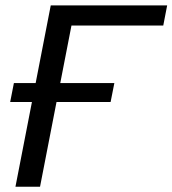

<svg xmlns="http://www.w3.org/2000/svg" viewBox="-20 -708 654 728"><path d="M32.7 -393.1H115.2L172.4 -687.5H613.8L599.1 -611.3H251L208.5 -393.1H413.6L399.4 -321.3H194.3L131.8 0H38.6L101.1 -321.3H18.6Z"/></svg>

Font: Liberation Sans
Style: Italic
Weight: 400
Italic angle: -12°
Designer: Steve Matteson
Foundry: Ascender Corporation
Version: Version 2.1.5